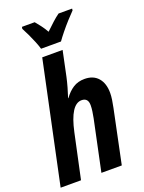

<svg xmlns="http://www.w3.org/2000/svg" viewBox="-176 -1052 851 1133"><g transform="rotate(-20 249.0 -485.0)"><path d="M1 0 162 -760H290L257 -603Q251 -575 241.5 -541.5Q232 -508 223 -481H225Q250 -516 280.5 -535.5Q311 -555 352 -555Q407 -555 437 -520.5Q467 -486 467 -426Q467 -407 463.5 -383Q460 -359 455 -336L385 0H257L324 -318Q328 -339 331 -359Q334 -379 334 -397Q334 -443 293 -443Q224 -443 189 -280L129 0ZM173 -810Q167 -831 156 -858Q145 -885 132.5 -911.5Q120 -938 109 -958L111 -970H191Q203 -956 219 -935Q235 -914 249 -889Q275 -914 297.5 -934.5Q320 -955 341 -970H426L425 -959Q408 -942 383 -914.5Q358 -887 335 -858.5Q312 -830 298 -810Z"/></g></svg>

Font: Noto Sans Condensed
Style: Bold Italic
Weight: 700
Width: 3
Italic angle: -12°
Designer: Monotype Design Team
Foundry: Monotype Imaging Inc.
Version: Version 2.013; ttfautohint (v1.8.4.7-5d5b)